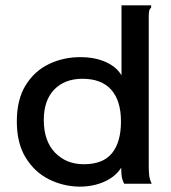

<svg xmlns="http://www.w3.org/2000/svg" viewBox="-20 -688 640 719"><path d="M277 11Q216 10 162.5 -17Q109 -44 76 -98Q43 -152 43 -233Q43 -316 76.5 -369.5Q110 -423 164 -448.5Q218 -474 280 -474Q335 -474 375.5 -456Q416 -438 435 -406V-668H546V-660Q540 -654 538.5 -646.5Q537 -639 537 -623V-66Q537 -49 538.5 -33Q540 -17 548 0H445Q437 -16 435.5 -29.5Q434 -43 434 -60Q412 -26 370.5 -7.5Q329 11 277 11ZM294 -73Q366 -73 399.5 -114.5Q433 -156 433 -233Q433 -311 396.5 -352Q360 -393 289 -393Q222 -393 183 -352.5Q144 -312 144 -239Q144 -160 186 -116.5Q228 -73 294 -73Z"/></svg>

Font: Inconsolata Expanded SemiBold
Style: Regular
Weight: 600
Width: 7
Monospace: yes
Designer: Raph Levien, Cyreal, Brenton Simpson
Foundry: Raph Levien, Cyreal, Google
Version: Version 3.001; ttfautohint (v1.8.2.53-6de2)